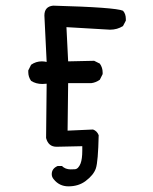

<svg xmlns="http://www.w3.org/2000/svg" viewBox="-20 -525 540 679"><path d="M222 134Q190 134 170 109Q163 101 163 91Q163 71 184 62H199Q211 74 230 74Q232 74 244.5 73.5Q257 73 265 53Q271 37 271 8V-8L180 -6Q151 -6 143 -37L145 -229L130 -228Q107 -228 90 -239Q80 -253 80 -270V-276L90 -296Q107 -308 128 -308Q136 -308 145 -306L137 -470Q137 -502 168 -505Q388 -499 415 -487Q425 -476 425 -458V-452L415 -433Q395 -420 369 -420L215 -429L221 -308L313 -310L333 -300Q343 -286 343 -269V-263L333 -243Q319 -233 303 -231H221L219 -63L309 -67Q323 -62 329 -47Q327 47 319 70.5Q311 94 283 115Q258 134 222 134Z"/></svg>

Font: Xiaolai SC
Style: Regular
Weight: 400
Designer: Nozomi Seto 瀬戸のぞみ
Version: Version 3.11;December 4, 2020;FontCreator 13.0.0.2613 64-bit